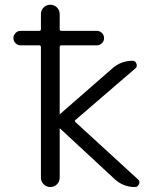

<svg xmlns="http://www.w3.org/2000/svg" viewBox="-20 -792 667 790"><path d="M64.5 -605.5Q52.7 -605.5 43.9 -614.3Q35.2 -623 35.2 -635.3Q35.2 -647.5 43.9 -656.2Q52.7 -665 64.5 -665H140.6Q148.4 -665 148.4 -671.9V-734.4Q148.4 -750 159.7 -761.2Q170.9 -772.5 187 -772.5Q203.1 -772.5 214.4 -761.2Q225.6 -750 225.6 -734.4V-671.9Q225.6 -665 232.4 -665H378.9Q390.6 -665 399.4 -656.2Q408.2 -647.5 408.2 -635.3Q408.2 -623 399.4 -614.3Q390.6 -605.5 378.9 -605.5H232.4Q225.6 -605.5 225.6 -597.7V-322.3Q225.6 -322.3 226.6 -322.3L441.4 -509.8Q477.5 -542 525.4 -542Q537.1 -542 541.5 -529.8Q545.9 -517.6 537.1 -510.7L291 -298.8Q285.2 -293.9 291 -289.1L546.9 -54.7Q553.7 -48.8 553.7 -42Q553.7 -38.1 551.8 -34.2Q546.9 -22.5 535.2 -22.5Q487.3 -22.5 452.1 -54.7L226.6 -263.7Q225.6 -263.7 225.6 -263.7V-60.5Q225.6 -44.9 214.4 -33.7Q203.1 -22.5 187 -22.5Q170.9 -22.5 159.7 -33.7Q148.4 -44.9 148.4 -60.5V-597.7Q148.4 -605.5 140.6 -605.5Z"/></svg>

Font: Gen Jyuu Gothic P Normal
Style: Regular
Weight: 300
Designer: [Source Han Sans]
Ryoko NISHIZUKA  (kana & ideographs); Paul D. Hunt (Latin, Greek & Cyrillic); Wenlong ZHANG  (bopomofo
Version: Version 1.002.20150607